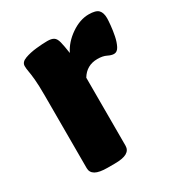

<svg xmlns="http://www.w3.org/2000/svg" viewBox="-133 -624 672 719"><g transform="rotate(-30 202.5 -264.5)"><path d="M127 2Q91 2 74.5 -7.5Q58 -17 58 -36V-349Q58 -396 55.5 -421Q53 -446 50.5 -459Q48 -472 48 -483Q48 -500 70 -508Q92 -516 120 -519Q148 -522 168 -522Q186 -522 195.5 -516Q205 -510 209.5 -492.5Q214 -475 219 -441Q237 -478 275.5 -504.5Q314 -531 352 -531Q383 -531 394 -519.5Q405 -508 405 -484Q405 -475 403 -454Q401 -433 396.5 -410.5Q392 -388 383.5 -371.5Q375 -355 361 -355Q350 -355 335 -362.5Q320 -370 297 -370Q250 -370 226 -330V-36Q226 -17 209.5 -7.5Q193 2 157 2Z"/></g></svg>

Font: Asap Semi Expanded ExtraBold
Style: Regular
Weight: 800
Width: 6
Designer: Pablo Cosgaya
Foundry: Omnibus-Type
Version: Version 3.001; ttfautohint (v1.8.4.7-5d5b)